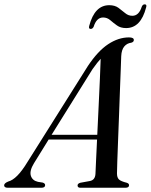

<svg xmlns="http://www.w3.org/2000/svg" viewBox="-60 -886 711 906"><path d="M100.5 -116Q78.5 -80 85.5 -57Q92.5 -34 119 -28L141 -24.5Q153 -21 153 -12.5Q153 0 135 0H-22.5Q-40.5 0 -40.5 -11.5Q-40.5 -21.5 -21 -29.5Q20 -40 68 -119L355 -575Q402 -645.5 450.5 -677.5Q499 -709.5 548.5 -709.5Q572 -709.5 571.5 -697Q571.5 -688 559.5 -684.5Q539 -682 526.2 -666.5Q513.5 -651 512 -621Q511.5 -606 510 -564.2Q508.5 -522.5 506.2 -465Q504 -407.5 501.8 -344.8Q499.5 -282 497.2 -224.2Q495 -166.5 493.5 -124.5Q492 -82.5 492 -67.5Q492 -48.5 501 -39.5Q510 -30.5 538.5 -23.5Q549 -20 549 -12Q549 0 531.5 0H319.5Q306 0 306 -11Q306 -19.5 318.5 -23.5L365 -32Q389 -37 390.5 -66Q391 -83 393.2 -126.8Q395.5 -170.5 398 -227.5H169.5ZM376.5 -559.5 183.5 -250H399Q402 -316 405.5 -386.5Q409 -457 411.5 -516.5Q414 -576 415 -608.5Q408 -601 398.5 -589.2Q389 -577.5 376.5 -559.5ZM535 -753.5Q509 -753.5 491.8 -766Q474.5 -778.5 460 -791Q445.5 -803.5 426.5 -803.5Q395.5 -803.5 382 -760Q377 -749.5 368 -749.5Q357 -749.5 361 -764Q386.5 -861.5 455.5 -861.5Q482 -861.5 499 -849Q516 -836.5 530.8 -824Q545.5 -811.5 564.5 -811.5Q595.5 -811.5 609 -854.5Q613.5 -865.5 623 -865.5Q634 -865.5 629.5 -851Q604.5 -753.5 535 -753.5Z"/></svg>

Font: Fraunces 72pt
Style: Italic
Weight: 400
Italic angle: -16°
Version: Version 1.000;[b76b70a41]